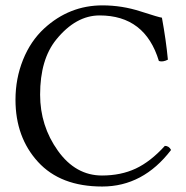

<svg xmlns="http://www.w3.org/2000/svg" viewBox="-20 -678 686 708"><path d="M356.9 9.8Q203.1 9.8 120.1 -81.1Q37.1 -171.9 37.1 -310.1Q37.1 -388.2 64.9 -457.5Q92.8 -526.9 143.1 -573.2Q235.8 -658.2 357.9 -658.2Q429.7 -658.2 498.3 -636Q566.9 -613.8 577.1 -612.8Q592.3 -529.8 599.1 -458Q580.1 -448.2 565.9 -453.1Q515.1 -621.1 347.2 -621.1Q259.8 -621.1 187.5 -532.2Q127.9 -459 127.9 -329.1Q127.9 -213.9 193.4 -122.3Q258.8 -30.8 356 -30.8Q425.8 -30.8 480.5 -56.4Q535.2 -82 587.9 -140.1Q603 -140.1 610.8 -125Q507.8 9.8 356.9 9.8Z"/></svg>

Font: Linux Libertine O
Style: Regular
Weight: 400
Designer: Philipp H. Poll
Foundry: Philipp H. Poll
Version: Version 5.3.0